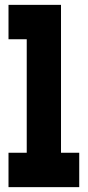

<svg xmlns="http://www.w3.org/2000/svg" viewBox="-20 -770 361 790"><path d="M15 0V-141.5H90V-608.5H15V-750H231V-141.5H306V0Z"/></svg>

Font: Tourney Condensed Black
Style: Regular
Weight: 900
Width: 3
Designer: Tyler Finck
Foundry: Etcetera Type Co
Version: Version 1.010; ttfautohint (v1.8.3)